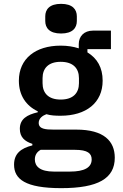

<svg xmlns="http://www.w3.org/2000/svg" viewBox="-20 -765 640 997"><path d="M576 54C576 -32 520 -92 376 -92H259C216 -92 181 -95 181 -127C181 -151 202 -165 221 -172C244 -165 268 -164 295 -164C427 -164 513 -231 513 -346C513 -414 485 -462 434 -493V-510H556V-606H463C416 -606 389 -576 389 -536V-514C361 -523 330 -528 295 -528C164 -528 78 -460 78 -346C78 -270 115 -216 176 -187V-182C120 -169 83 -147 83 -96C83 -53 108 -31 148 -18V-10C88 5 53 33 53 90C53 165 111 212 298 212C489 212 576 162 576 54ZM456 63C456 105 418 126 343 126H260C188 126 161 99 161 63C161 41 171 24 191 13H369C436 13 456 32 456 63ZM295 -248C231 -248 201 -282 201 -333V-359C201 -410 231 -444 295 -444C360 -444 390 -410 390 -359V-333C390 -282 360 -248 295 -248ZM297 -591C357 -591 379 -620 379 -656V-680C379 -716 357 -745 297 -745C237 -745 215 -716 215 -680V-656C215 -620 237 -591 297 -591Z"/></svg>

Font: IBM Mono SemiBold
Style: Regular
Weight: 600
Monospace: yes
Designer: Mike Abbink, Paul van der Laan, Pieter van Rosmalen
Foundry: Bold Monday
Version: Version 2.3